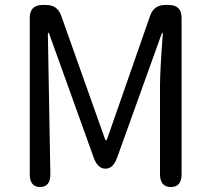

<svg xmlns="http://www.w3.org/2000/svg" viewBox="-20 -754 852 774"><path d="M142 0Q100 0 100 -52V-682Q100 -734 152 -734H166Q212 -734 227 -690L402 -197Q405 -188 407.5 -188Q410 -188 413 -197L585 -690Q600 -734 646 -734H660Q712 -734 712 -682V-52Q712 0 669 0Q625 0 625 -52V-406Q625 -468 636 -614Q637 -621 635 -621.5Q633 -622 631 -616L452 -118Q436 -74 405 -74Q374 -74 358 -118L180 -613Q177 -622 175 -622Q173 -622 173 -617L183 -53Q184 -1 142 0Z"/></svg>

Font: Resource Han Rounded CN
Style: Regular
Weight: 400
Designer: Cyano Hao (round all glyphs); Ryoko NISHIZUKA  (kana, bopomofo & ideographs); Paul D. Hunt (Latin, Greek & Cyrillic); Sa
Foundry: Cyano Hao
Version: 0.990